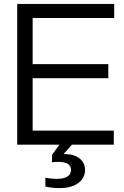

<svg xmlns="http://www.w3.org/2000/svg" viewBox="-20 -740 634 982"><path d="M68 0H284L246 52V90C256 88 267 88 276 88C322 88 343 101 343 129C343 157 322 175 268 175C255 175 234 173 212 169V214C237 220 262 222 286 222C373 222 415 179 415 129C415 79 373 48 310 48H305L348 0H562V-72H147V-340H534V-412H147V-648H564V-720H68Z"/></svg>

Font: Aspekta 350
Style: Regular
Weight: 350
Designer: Ivo Dolenc
Version: Version 2.000